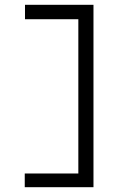

<svg xmlns="http://www.w3.org/2000/svg" viewBox="-20 -690 540 799"><path d="M369 -670H84V-610H306V32H83V89H369Z"/></svg>

Font: Inconsolatazi4
Style: Regular
Weight: 400
Designer: Raph Levien, Kirill Tkachev
Foundry: Cyreal
Version: Version 1.013